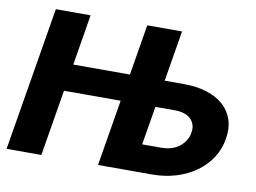

<svg xmlns="http://www.w3.org/2000/svg" viewBox="-78 -842 1274 956"><g transform="rotate(10 559.0 -363.5)"><path d="M130.3 -727.3H306.1L263.8 -470.9H550.1L592.7 -727.3H768.5L725.9 -470.9H822.4Q888.8 -470.9 940.3 -454.4Q991.8 -437.9 1025 -407.5Q1058.2 -377.1 1071.9 -334.2Q1085.6 -291.2 1076.3 -238.3Q1067.8 -185.7 1039.6 -142Q1011.4 -98.4 967.7 -66.8Q924 -35.2 867 -17.6Q810 0 743.6 0H471.9L527.3 -334.5H240.8L185.4 0H9.6ZM766.7 -139.2Q824.2 -139.2 860.1 -168.7Q895.6 -197.8 902 -239.7Q909.1 -280.2 883.2 -307.2Q856.9 -334.5 799.4 -334.5H703.1L670.5 -139.2Z"/></g></svg>

Font: Inter P Extra Bold
Style: Italic
Weight: 800
Italic angle: 9.39999°
Designer: Rasmus Andersson
Foundry: rsms
Version: Version 3.018;git-588b23468